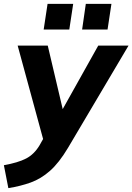

<svg xmlns="http://www.w3.org/2000/svg" viewBox="-61 -742 682 989"><path d="M-18 227 -41 109Q32 96 73.5 74.5Q115 53 143 6L161 -26L30 -507H185L262 -180L445 -507H601L289 20Q243 97 196.5 138Q150 179 97.5 198Q45 217 -18 227ZM362 -590 381 -722H513L493 -590ZM164 -590 184 -722H316L296 -590Z"/></svg>

Font: Mulish ExtraBold
Style: Italic
Weight: 800
Italic angle: -9°
Designer: Vernon Adams
Foundry: Vernon Adams
Version: Version 3.603; ttfautohint (v1.8.3)